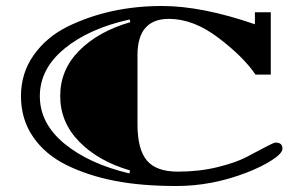

<svg xmlns="http://www.w3.org/2000/svg" viewBox="-20 -599 983 641"><path d="M900 -123Q923 -123 923 -103Q923 -87 888 -64.5Q853 -42 804 -23Q688 22 569.5 22Q451 22 362 4.5Q273 -13 202 -48Q131 -83 90.5 -142Q50 -201 50 -278Q50 -355 92.5 -415Q135 -475 205 -510Q346 -579 521 -579Q654 -579 831 -518V-558H884V-350H833Q793 -409 709.5 -472.5Q626 -536 544 -536Q439 -536 439 -415V-185Q439 -100 470.5 -63Q502 -26 573.5 -26Q645 -26 706 -41Q767 -56 802.5 -74.5Q838 -93 866 -108Q894 -123 900 -123ZM415 -525 413 -534Q277 -504 195 -436.5Q113 -369 113 -278Q113 -187 195 -119.5Q277 -52 412 -20L414 -30Q308 -61 244.5 -126Q181 -191 181 -278.5Q181 -366 244.5 -430Q308 -494 415 -525Z"/></svg>

Font: Diplomata
Style: Regular
Weight: 400
Width: 7
Designer: Eduardo Rodriguez Tunni
Foundry: Eduardo Rodriguez Tunni
Version: Version 1.001